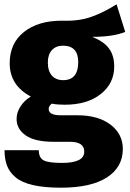

<svg xmlns="http://www.w3.org/2000/svg" viewBox="-20 -647 601 891"><path d="M521 -627 561 -499Q506 -476 408 -476Q461 -455 485.5 -422.5Q510 -390 510 -338Q510 -260 447.5 -210.5Q385 -161 280 -161Q245 -161 221 -166Q206 -156 206 -141Q206 -112 262 -112H340Q436 -112 493 -68.5Q550 -25 550 44Q550 129 476 176.5Q402 224 263 224Q186 224 133.5 212Q81 200 52.5 176Q24 152 12.5 121.5Q1 91 1 50H160Q160 84 181.5 96.5Q203 109 268 109Q371 109 371 57Q371 11 305 11H229Q142 11 99.5 -18.5Q57 -48 57 -95Q57 -125 75 -153Q93 -181 123 -199Q25 -251 25 -353Q25 -446 91 -498.5Q157 -551 267 -551Q345 -548 403 -568.5Q461 -589 521 -627ZM272 -435Q240 -435 221 -414.5Q202 -394 202 -357Q202 -317 221 -296Q240 -275 273 -275Q343 -275 343 -359Q343 -435 272 -435Z"/></svg>

Font: FiraGO ExtraBold
Style: Regular
Weight: 800
Designer: bBox Type
Foundry: bBox Type GmbH
Version: Version 1.001;PS 001.001;hotconv 1.0.88;makeotf.lib2.5.64775